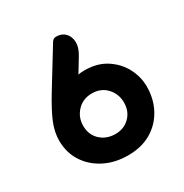

<svg xmlns="http://www.w3.org/2000/svg" viewBox="-139 -676 764 796"><g transform="rotate(-30 243.0 -278.0)"><path d="M238 -383Q246 -385 253 -385.5Q260 -386 269 -386Q329 -386 371.5 -358.5Q414 -331 436.5 -288.5Q459 -246 459 -199Q459 -140 433.5 -92.5Q408 -45 361.5 -17.5Q315 10 250 10Q187 10 137.5 -15.5Q88 -41 60 -85Q32 -129 32 -186Q32 -225 48.5 -266.5Q65 -308 105 -374L216 -555Q224 -566 236 -566Q263 -566 279 -549.5Q295 -533 296 -506.5Q297 -480 278 -449ZM149 -189Q149 -146 177.5 -119.5Q206 -93 249 -93Q290 -93 317 -120Q344 -147 344 -189Q344 -230 317 -259Q290 -288 247 -288Q204 -288 176.5 -259Q149 -230 149 -189Z"/></g></svg>

Font: Zain ExtraBold
Style: Regular
Weight: 800
Designer: Zain,Boutros
Foundry: Mobile Telecommunications Company (Zain), 2024
Version: Version 1.50; ttfautohint (v1.8.4)